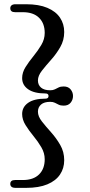

<svg xmlns="http://www.w3.org/2000/svg" viewBox="-20 -759 427 906"><path d="M209 -306Q209 -318 194.5 -318Q141 -318 112.8 -337.8Q84.5 -357.5 84.5 -390.5Q84.5 -417 100.5 -442.5Q116.5 -468 137.8 -494Q159 -520 175 -547Q191 -574 191 -603.5Q191 -649 164.2 -675.2Q137.5 -701.5 87.5 -701.5H51Q28.5 -701.5 28.5 -720.5Q28.5 -728.5 34.5 -733.8Q40.5 -739 54 -739H103Q163.5 -739 203.5 -722Q243.5 -705 263.2 -675.5Q283 -646 283 -608Q283 -569 264.2 -536.5Q245.5 -504 221 -476.8Q196.5 -449.5 177.8 -425.5Q159 -401.5 159 -379.5Q159 -358 173.8 -345.5Q188.5 -333 217 -333Q230 -333 239 -337.5Q248 -342 257 -346.5Q266 -351 280.5 -351Q302 -351 313.2 -337.2Q324.5 -323.5 324.5 -306Q324.5 -288 313.2 -274.2Q302 -260.5 280.5 -260.5Q266 -260.5 257 -265Q248 -269.5 239 -274Q230 -278.5 217 -278.5Q188.5 -278.5 173.8 -265.8Q159 -253 159 -232Q159 -209.5 177.8 -185.8Q196.5 -162 221 -134.8Q245.5 -107.5 264.2 -75Q283 -42.5 283 -3Q283 35 263.2 64.5Q243.5 94 203.5 110.8Q163.5 127.5 103 127.5H54Q40.5 127.5 34.5 122.5Q28.5 117.5 28.5 109Q28.5 90.5 51 90.5H87.5Q137.5 90.5 164.2 64.2Q191 38 191 -7.5Q191 -37 175 -64.2Q159 -91.5 137.8 -117.2Q116.5 -143 100.5 -168.8Q84.5 -194.5 84.5 -221Q84.5 -254 112.8 -273.8Q141 -293.5 194.5 -293.5Q209 -293.5 209 -306Z"/></svg>

Font: Fraunces 18pt
Style: Regular
Weight: 400
Version: Version 1.000;[b76b70a41]